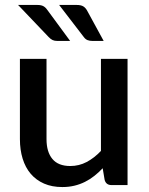

<svg xmlns="http://www.w3.org/2000/svg" viewBox="-20 -748 601 776"><path d="M495.5 -510V0H430.5Q409 0 403 -20.5L395 -68Q379 -51 361.2 -37Q343.5 -23 323.5 -13Q303.5 -3 280.8 2.5Q258 8 232 8Q190 8 158 -6Q126 -20 104.2 -45.5Q82.5 -71 71.5 -106.8Q60.5 -142.5 60.5 -185.5V-510H168V-185.5Q168 -134 191.8 -105.5Q215.5 -77 264 -77Q299.5 -77 330.2 -93.2Q361 -109.5 388 -138V-510ZM289.5 -728Q307.5 -728 317 -722Q326.5 -716 333 -703.5L399 -582.5H354.5Q342.5 -582.5 334 -585.8Q325.5 -589 318.5 -598.5L219 -728ZM130.5 -728Q139.5 -728 146 -726.5Q152.5 -725 157.5 -721.8Q162.5 -718.5 166.5 -714Q170.5 -709.5 174.5 -703.5L263.5 -582.5H212.5Q200.5 -582.5 192.8 -586Q185 -589.5 176.5 -598.5L53 -728Z"/></svg>

Font: Lato 2
Style: Regular
Weight: 600
Designer: Lukasz Dziedzic with Adam Twardoch and Botio Nikoltchev
Foundry: tyPoland Lukasz Dziedzic
Version: Version 2.015; 2015-08-06; http://www.latofonts.com/